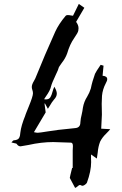

<svg xmlns="http://www.w3.org/2000/svg" viewBox="-20 -883 616 967"><path d="M358.4 63.5 331.5 13.2Q331.5 9.3 343.3 -37.6L346.2 -36.6V-125.5Q347.2 -136.2 347.2 -147Q347.2 -164.6 336.9 -164.6Q260.7 -167.5 248 -167.5Q188.5 -167.5 123 -152.8Q85.4 -146 83.5 -146Q71.8 -146 64.5 -157.7Q63 -160.6 51.8 -162.1Q44.4 -163.6 37.6 -165.5L42 -170.4Q46.4 -176.3 49.3 -176.3Q70.8 -177.7 76.4 -188.7Q82 -199.7 82.5 -215.3Q86.4 -250 107.4 -301.3V-302.2L111.8 -314Q118.2 -331.5 125.5 -348.1Q146 -397.9 146 -413.1Q146 -421.4 143.1 -429.4Q140.1 -437.5 140.1 -444.8Q140.1 -457.5 150.9 -475.1Q154.8 -481.4 157.7 -487.8Q206.5 -608.9 258.3 -723.6Q275.4 -761.2 310.5 -803.2Q313.5 -807.1 321.3 -807.1Q328.6 -807.1 337.4 -805.2L347.7 -803.7L377 -863.3L404.8 -843.8L363.3 -772.9Q375.5 -756.8 375.5 -740.7Q375.5 -738.3 374.3 -728.5Q373 -718.8 353.5 -690.9Q331.5 -659.7 318.4 -614.3Q309.1 -588.4 291 -565.9Q274.9 -543.9 274.9 -539.6Q274.9 -535.2 261.2 -506.8Q240.7 -463.4 237.3 -448.7Q233.4 -428.2 210 -395.5L202.1 -383.3Q206.5 -382.3 210.4 -382.3Q227.5 -382.3 234.1 -393.8Q240.7 -405.3 244.6 -421.4Q248 -434.6 253.9 -446.3L256.3 -441.4Q266.1 -424.3 266.1 -411.6Q266.1 -396 251.5 -380.9Q240.2 -367.2 231.9 -352.1L221.2 -335L206.5 -361.8L204.1 -361.3L210 -316.9L150.9 -217.3L156.2 -216.3Q163.6 -214.4 169.9 -214.4Q179.2 -214.4 220.2 -221.2Q275.4 -230 321.8 -233.9L358.4 -237.8Q384.8 -239.7 384.8 -266.6Q386.2 -287.1 391.6 -307.1Q395.5 -323.7 397.5 -340.3Q402.8 -371.1 418.9 -396Q430.7 -415.5 437.5 -437.5Q444.3 -472.2 458.5 -511.2Q463.9 -522.9 485.8 -554.7L486.8 -556.6L501.5 -552.2L496.6 -501.5Q520 -499.5 520 -484.4Q520 -476.1 512.7 -463.4Q496.6 -432.6 493.7 -400.4Q492.2 -379.9 492.2 -359.9L492.7 -335.4L493.2 -305.7L489.7 -234.9L535.2 -232.4Q528.3 -223.6 515.1 -210.4Q495.1 -191.4 484.4 -169.9Q474.6 -145 472.2 -115.2Q470.7 -102.1 468.3 -88.4L467.8 -84.5L438.5 -105V-84.5L439 -66.4Q439 -21.5 418 36.6Q416.5 40 412.1 43.9Q402.3 52.7 394 52.7Q392.6 52.7 391.1 51.8Q386.7 48.8 382.8 48.8Q377.4 48.8 370.6 55.7Q365.2 60.5 358.4 63.5Z"/></svg>

Font: Unutterable
Style: Regular
Weight: 400
Designer: GGBotNet
Foundry: f0n7.com
Version: 1.00